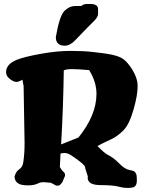

<svg xmlns="http://www.w3.org/2000/svg" viewBox="-20 -908 734 957"><path d="M303.2 -680.2Q258.3 -680.2 258.3 -722.7V-723.6Q276.9 -831.1 302 -854.5Q327.1 -877.9 352.1 -877.9Q377 -877.9 386.2 -878.4Q394.5 -887.7 413.1 -888.2H429.7Q468.8 -888.2 468.8 -862.3V-838.4Q468.8 -822.8 446 -800.5Q423.3 -778.3 413.8 -768.6Q404.3 -758.8 393.6 -747.6Q372.1 -725.6 355 -707.5Q328.6 -680.2 303.2 -680.2ZM336.9 -563.5Q311.5 -563.5 298.8 -557.6H297.9Q295.4 -372.1 284.7 -189H286.6L371.1 -222.7Q460.4 -333 460.9 -439.5V-440.4Q460.9 -499.5 424.3 -558.6Q366.2 -563.5 339.4 -563.5ZM261.2 17.6Q250.5 12.7 233.4 2.9H231.4L198.2 0Q181.6 0 170.4 5.9Q149.9 15.6 128.4 15.6H113.3Q56.2 15.6 52.7 -24.9V-28.3Q59.1 -53.2 75.9 -64.2Q92.8 -75.2 96.2 -100.1Q102.5 -142.6 102.5 -194.3L97.7 -478Q97.7 -478 97.7 -478.5Q97.7 -481 91.8 -510.7Q71.8 -499.5 60.5 -499.5Q60.5 -499.5 59.6 -500Q47.9 -500 29.1 -514.4Q10.3 -528.8 10.3 -548.3Q10.3 -589.8 67.4 -611.3Q103 -625 180.2 -639.2Q262.7 -654.3 329.8 -654.3Q397 -654.3 439.9 -649.2Q482.9 -644 491 -643.1Q499 -642.1 506.3 -640.9Q513.7 -639.6 520.5 -638.7Q560.1 -631.8 582.5 -620.8Q605 -609.9 627.9 -578.1Q666 -525.4 666 -479.2Q666 -433.1 646 -363.3Q624.5 -287.6 595.2 -258.3Q565.9 -229 536.1 -214.8Q506.3 -200.7 496.1 -195.8Q476.1 -186 465.8 -180.2Q500.5 -144.5 516.6 -136.7Q546.4 -122.1 574 -93.5Q601.6 -64.9 624.8 -60.8Q647.9 -56.6 652.6 -50.8Q657.2 -44.9 658.4 -41.7Q659.7 -38.6 660.6 -34.2Q662.1 -26.4 662.1 -8.8Q662.1 23.9 638.7 26.9Q626.5 28.8 615.2 28.8Q594.7 28.8 575.7 23.4Q545.9 14.6 481.4 14.6Q417 14.6 417 -22.5V-24.4L418 -27.8L404.8 -69.3V-72.3Q404.8 -87.9 334 -134.3Q316.9 -145.5 300.3 -145.5L281.7 -143.1L278.3 -75.7L289.1 -58.6Q304.2 -45.9 304.2 -38.6V-31.7L290 1.5Q288.6 2.9 287.8 3.9Q287.1 4.9 286.6 5.4Q280.8 14.2 272.9 16.6Z"/></svg>

Font: Drukaatie burti
Style: Heavy
Weight: 800
Version: Version 0.14